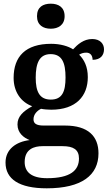

<svg xmlns="http://www.w3.org/2000/svg" viewBox="-20 -786 592 1043"><path d="M256 -630C296 -630 331 -650 331 -698C331 -748 296 -766 256 -766C214 -766 181 -748 181 -698C181 -650 214 -630 256 -630ZM234 237C425 237 515 165 515 47C515 -45 460 -104 333 -104H217C176 -104 162 -116 162 -138C162 -165 182 -185 203 -195C216 -192 243 -190 258 -190C393 -190 457 -264 457 -367C457 -424 437 -462 410 -489C421 -496 433 -500 449 -500C471 -500 483 -484 483 -461C528 -461 545 -488 545 -518C545 -548 524 -574 481 -574C434 -574 401 -544 377 -518C351 -535 308 -548 258 -548C119 -548 54 -479 54 -363C54 -287 94 -231 155 -209C103 -180 75 -152 75 -110C75 -64 108 -38 141 -25C67 -16 10 25 10 97C10 187 84 237 234 237ZM256 -245C195 -245 174 -288 174 -364C174 -443 194 -492 255 -492C317 -492 336 -445 336 -365C336 -287 317 -245 256 -245ZM236 182C150 182 114 148 114 94C114 24 165 8 211 8H320C379 8 409 27 409 75C409 139 363 182 236 182Z"/></svg>

Font: Noto Serif Lao SemiBold
Style: Regular
Weight: 600
Designer: Monotype Design Team
Foundry: Monotype Imaging Inc.
Version: Version 2.003